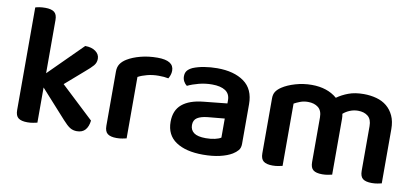

<svg xmlns="http://www.w3.org/2000/svg" viewBox="-64 -873 2392 1102"><g transform="rotate(10 1131.5 -321.5)"><path d="M192 -1Q183 1 168 4Q153 7 134 7Q99 7 82 -6Q65 -19 65 -52V-650Q73 -653 88.5 -655.5Q104 -658 123 -658Q158 -658 175 -645Q192 -632 192 -599V-289L386 -482Q424 -482 447 -465Q470 -448 470 -422Q470 -399 455.5 -382Q441 -365 410 -339L302 -245L493 -66Q489 -31 472 -11.5Q455 8 423 8Q400 8 382.5 -3Q365 -14 340 -42L192 -206V-1Z M712 -1Q703 1 688 4Q673 7 654 7Q619 7 602 -6Q585 -19 585 -52V-369Q585 -395 597 -413Q609 -431 632 -445Q663 -464 708.5 -476Q754 -488 807 -488Q902 -488 902 -429Q902 -415 897.5 -402.5Q893 -390 888 -382Q865 -387 831 -387Q796 -387 765 -379Q734 -371 712 -359Z M1159 -81Q1188 -81 1212 -86.5Q1236 -92 1247 -100V-211L1150 -202Q1110 -198 1089 -184.5Q1068 -171 1068 -142Q1068 -113 1089.5 -97Q1111 -81 1159 -81ZM1155 -488Q1253 -488 1311.5 -446Q1370 -404 1370 -316V-85Q1370 -61 1358 -47Q1346 -33 1328 -22Q1300 -5 1257 5Q1214 15 1159 15Q1059 15 1001.5 -23.5Q944 -62 944 -139Q944 -206 986.5 -241.5Q1029 -277 1110 -285L1247 -299V-317Q1247 -355 1219.5 -373Q1192 -391 1142 -391Q1103 -391 1066 -381.5Q1029 -372 1000 -358Q989 -366 981.5 -379.5Q974 -393 974 -409Q974 -429 983.5 -441.5Q993 -454 1014 -464Q1043 -476 1080 -482Q1117 -488 1155 -488Z M2199 -1Q2191 1 2175.5 4Q2160 7 2142 7Q2106 7 2089.5 -6Q2073 -19 2073 -52V-312Q2073 -352 2051 -370Q2029 -388 1993 -388Q1969 -388 1946.5 -379Q1924 -370 1907 -355Q1910 -341 1910 -327V-1Q1902 1 1886.5 4Q1871 7 1853 7Q1817 7 1800.5 -6Q1784 -19 1784 -52V-312Q1784 -352 1761 -370Q1738 -388 1702 -388Q1677 -388 1656 -380Q1635 -372 1621 -364V-1Q1612 1 1597 4Q1582 7 1563 7Q1528 7 1511 -6Q1494 -19 1494 -52V-373Q1494 -396 1504 -411.5Q1514 -427 1535 -441Q1565 -461 1611 -474.5Q1657 -488 1706 -488Q1797 -488 1854 -439Q1883 -460 1920.5 -474Q1958 -488 2009 -488Q2048 -488 2083 -478.5Q2118 -469 2143.5 -448Q2169 -427 2184 -394.5Q2199 -362 2199 -317Z"/></g></svg>

Font: Baloo Thambi 2 SemiBold
Style: Regular
Weight: 600
Designer: Aadarsh Rajan and Ek Type
Foundry: Ek Type
Version: Version 1.640;hotconv 1.0.111;makeotfexe 2.5.65597; ttfautoh